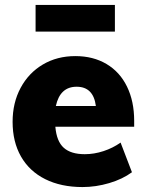

<svg xmlns="http://www.w3.org/2000/svg" viewBox="-20 -749 593 777"><path d="M523 -236H204Q209 -177 238 -151Q267 -125 323 -125Q361 -125 399 -137.5Q437 -150 468 -172L514 -52Q476 -24 422 -8Q368 8 314 8Q227 8 163 -24Q99 -56 65 -115.5Q31 -175 31 -256Q31 -333 63.5 -393.5Q96 -454 153.5 -488Q211 -522 285 -522Q357 -522 411 -490Q465 -458 494 -398.5Q523 -339 523 -260ZM206 -320H368Q358 -398 290 -398Q223 -398 206 -320ZM124 -729H445V-621H124Z"/></svg>

Font: Muli Black
Style: Regular
Weight: 900
Designer: Vernon Adams
Foundry: Vernon Adams
Version: Version 2.001